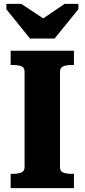

<svg xmlns="http://www.w3.org/2000/svg" viewBox="-20 -972 437 992"><path d="M135 -773H262L385 -924V-952H314L162 -849L244 -850L90 -952H13V-924ZM107 -109V-601Q107 -623 91 -629.5Q75 -636 50 -636H35V-710H362V-636H347Q322 -636 306 -629Q290 -622 290 -601V-109Q290 -87 306 -80.5Q322 -74 347 -74H362V0H35V-74H50Q75 -74 91 -81Q107 -88 107 -109Z"/></svg>

Font: Roboto Serif SemiCondensed
Style: Bold
Weight: 700
Width: 4
Designer: Greg Gazdowicz
Foundry: Commercial Type
Version: Version 1.007